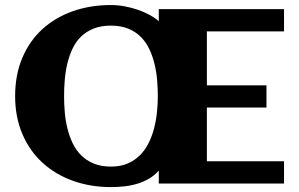

<svg xmlns="http://www.w3.org/2000/svg" viewBox="-20 -740 1206 774"><path d="M616.2 -352.5Q616.2 -384.8 613.3 -418.5Q610.4 -452.1 602.5 -483.9Q594.7 -515.6 581.3 -543.5Q567.9 -571.3 546.9 -592Q525.9 -612.8 496.3 -624.8Q466.8 -636.7 427.2 -636.7Q387.2 -636.7 357.4 -624.8Q327.6 -612.8 306.6 -592.3Q285.6 -571.8 272.5 -543.9Q259.3 -516.1 251.7 -484.6Q244.1 -453.1 241.2 -419.2Q238.3 -385.3 238.3 -352.5Q238.3 -320.3 241.2 -286.6Q244.1 -252.9 252 -221.4Q259.8 -189.9 273.2 -162.1Q286.6 -134.3 307.6 -113.5Q328.6 -92.8 358.2 -80.6Q387.7 -68.4 427.2 -68.4Q465.8 -68.4 494.6 -80.8Q523.4 -93.3 544.4 -114.5Q565.4 -135.7 579.3 -163.8Q593.3 -191.9 601.3 -223.4Q609.4 -254.9 612.8 -288.1Q616.2 -321.3 616.2 -352.5ZM1125 0H620.1V-52.2Q603 -32.7 580.8 -19.8Q558.6 -6.8 533.4 0.7Q508.3 8.3 481.2 11.2Q454.1 14.2 427.2 14.2Q344.7 14.2 273.9 -11.2Q203.1 -36.6 151.4 -84Q99.6 -131.3 70.3 -199.5Q41 -267.6 41 -352.5Q41 -439 70.1 -507.1Q99.1 -575.2 150.6 -622.3Q202.1 -669.4 272.9 -694.6Q343.8 -719.7 427.2 -719.7Q454.1 -719.7 481.9 -714.6Q509.8 -709.5 535.4 -700.7Q561 -691.9 583 -679.9Q605 -668 620.1 -654.3V-703.1H1125V-613.3H814V-396H1054.2V-306.6H814V-89.8H1125Z"/></svg>

Font: Aclonica
Style: Regular
Weight: 400
Version: Version 1.001